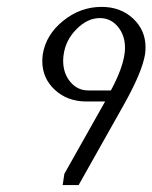

<svg xmlns="http://www.w3.org/2000/svg" viewBox="-20 -532 438 552"><path d="M101.6 -356.4Q101.6 -365.7 103 -376Q112.3 -432.6 161.9 -472.4Q211.4 -512.2 272 -512.2Q326.7 -512.2 362.5 -478.8Q398.4 -445.3 398.4 -396Q398.4 -386.2 397 -376Q388.7 -324.2 335 -229L206.1 0H160.2L165 -32.2L282.2 -240.2H229Q173.8 -240.2 137.7 -273.7Q101.6 -307.1 101.6 -356.4ZM161.6 -357.4Q161.6 -321.3 182.1 -296.6Q202.6 -272 233.9 -272H298.8Q331.5 -332.5 337.9 -376Q339.4 -385.3 339.4 -394.5Q339.4 -430.7 318.8 -455.3Q298.3 -480 267.1 -480Q231.9 -480 200.7 -449Q169.4 -418 163.1 -376Q161.6 -366.2 161.6 -357.4Z"/></svg>

Font: Gawaa
Style: Italic
Weight: 400
Designer: T. Christopher White
Version: Version 1.0